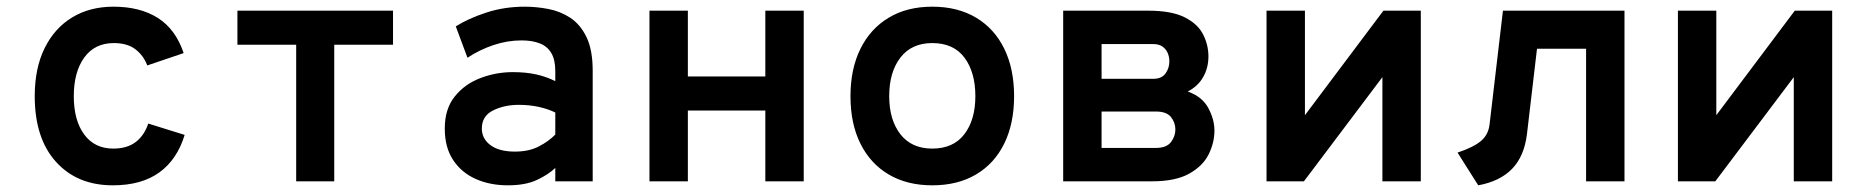

<svg xmlns="http://www.w3.org/2000/svg" viewBox="-20 -543 5584 575"><path d="M318 12Q211 12 147.5 -58.5Q84 -129 84 -255Q84 -338.5 113.5 -398.5Q143 -458.5 196 -490.8Q249 -523 320 -523Q399.5 -523 452.8 -489.2Q506 -455.5 530 -384L421 -347Q410 -376.5 385.8 -395.2Q361.5 -414 321 -414Q263.5 -414 232.2 -370.5Q201 -327 201 -255Q201 -182.5 232.2 -140.2Q263.5 -98 319 -98Q360.5 -98 386.2 -117.5Q412 -137 424 -173L533 -139Q510.5 -65 457 -26.5Q403.5 12 318 12Z M867 0V-409H691V-511H1157V-409H981V0Z M1501 12Q1447.5 12 1404.8 -7Q1362 -26 1337 -63.8Q1312 -101.5 1312 -158Q1312 -217 1342 -254.2Q1372 -291.5 1418.8 -309.2Q1465.5 -327 1516 -327Q1555 -327 1585.5 -320.2Q1616 -313.5 1643 -300V-330Q1643 -364 1631 -384.2Q1619 -404.5 1596.2 -413.2Q1573.5 -422 1542 -422Q1499.5 -422 1457.8 -408Q1416 -394 1380 -370L1345 -464Q1382 -487.5 1436 -505.2Q1490 -523 1552 -523Q1586 -523 1621.8 -516.2Q1657.5 -509.5 1687.8 -489.8Q1718 -470 1736.5 -431.8Q1755 -393.5 1755 -331V0H1643V-40Q1622 -20 1587.8 -4Q1553.5 12 1501 12ZM1522 -89Q1564 -89 1593.8 -104.5Q1623.5 -120 1643 -140V-206Q1622 -216.5 1593.8 -222.8Q1565.5 -229 1534 -229Q1490 -229 1456.5 -212.2Q1423 -195.5 1423 -158Q1423 -127.5 1449 -108.2Q1475 -89 1522 -89Z M1925 0V-511H2040V-314H2272V-511H2387V0H2272V-212H2040V0Z M2772 12Q2696.5 12 2641.5 -20.5Q2586.5 -53 2556.8 -112.8Q2527 -172.5 2527 -255Q2527 -336.5 2556.8 -396.8Q2586.5 -457 2641.5 -490Q2696.5 -523 2772 -523Q2848 -523 2903 -490.2Q2958 -457.5 2987.5 -397.2Q3017 -337 3017 -255Q3017 -173 2987.5 -113Q2958 -53 2903 -20.5Q2848 12 2772 12ZM2772 -98Q2835 -98 2868 -141Q2901 -184 2901 -255Q2901 -326.5 2868.5 -370.2Q2836 -414 2772 -414Q2710 -414 2676.5 -370.5Q2643 -327 2643 -255Q2643 -184 2676.5 -141Q2710 -98 2772 -98Z M3164 0V-511H3419Q3488.5 -511 3527.8 -491.2Q3567 -471.5 3583 -440Q3599 -408.5 3599 -374Q3599 -339.5 3583 -311.8Q3567 -284 3537 -269Q3580.5 -253.5 3598.8 -219.2Q3617 -185 3617 -152Q3617 -116 3599.8 -81Q3582.5 -46 3541.5 -23Q3500.5 0 3430 0ZM3279 -100H3442Q3473.5 -100 3486.8 -117.5Q3500 -135 3500 -155Q3500 -176 3486.8 -192.5Q3473.5 -209 3442 -209H3279ZM3279 -307H3434Q3459 -307 3470.5 -323Q3482 -339 3482 -359Q3482 -373 3476.8 -384.8Q3471.5 -396.5 3461 -403.8Q3450.5 -411 3434 -411H3279Z M3773 0V-511H3888V-198L4123 -511H4235V0H4120V-312L3885 0Z M4407 12 4345 -86Q4393 -102 4415.2 -120.8Q4437.5 -139.5 4441 -171L4481 -511H4845V0H4730V-397H4583L4553 -142Q4545 -75.5 4508.8 -37.8Q4472.5 0 4407 12Z M5005 0V-511H5120V-198L5355 -511H5467V0H5352V-312L5117 0Z"/></svg>

Font: Overpass Mono
Style: Bold
Weight: 700
Monospace: yes
Designer: Delve Withrington, Dave Bailey
Foundry: Delve Fonts LLC
Version: Version 4.000